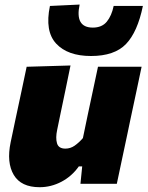

<svg xmlns="http://www.w3.org/2000/svg" viewBox="-20 -786 631 821"><path d="M149.5 14.5Q70 14.5 38.8 -38.2Q7.5 -91 25.5 -177.5Q30 -199.5 34.8 -221.5Q39.5 -243.5 45.5 -272.5Q61 -345 72 -396.5Q83 -448 94 -500.5L281.5 -506Q271 -454 260.2 -402.5Q249.5 -351 238 -296.5L224.5 -231Q217 -196 223.8 -173.2Q230.5 -150.5 259.5 -150.5Q281 -150.5 299 -163Q317 -175.5 334.5 -195.5L355.5 -296.5Q367.5 -351 377.5 -399.5Q387.5 -448 399 -500.5H585.5Q574.5 -448 563.5 -396.2Q552.5 -344.5 537 -272L525 -214.5Q512 -152.5 501.2 -102.5Q490.5 -52.5 479.5 0H324L331.5 -74.5H317Q287.5 -32.5 243 -9Q198.5 14.5 149.5 14.5ZM369 -546.5Q269.5 -546.5 220.2 -599.5Q171 -652.5 193.5 -760.5L320.5 -766.5Q299.5 -668 377 -668Q416 -668 436.8 -693.5Q457.5 -719 466 -760.5H591Q568 -649 518.8 -597.8Q469.5 -546.5 369 -546.5Z"/></svg>

Font: Commissioner ExtraBold
Style: Italic
Weight: 800
Italic angle: -12°
Designer: Kostas Bartsokas
Foundry: Kostas Bartsokas
Version: Version 1.000; ttfautohint (v1.8.3)